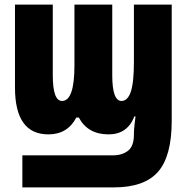

<svg xmlns="http://www.w3.org/2000/svg" viewBox="-20 -573 814 833"><path d="M474 240Q606 240 665.5 172.5Q725 105 725 -49V-553H561V-305Q561 -215 547.5 -175Q534 -135 507 -135Q467 -135 467 -247V-553H303V-289Q303 -135 249 -135Q209 -135 209 -247V-553H45V-193Q45 10 190 10Q273 10 311 -63H322Q361 10 451 10Q533 10 563 -68H568Q566 -53 563.5 -31Q561 -9 561 5V11Q561 61 535.5 81Q510 101 469 101H77V240Z"/></svg>

Font: Noto Sans Display Condensed Black
Style: Regular
Weight: 900
Width: 3
Designer: Monotype Design team
Foundry: Monotype Imaging Inc.
Version: 1.000